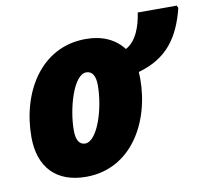

<svg xmlns="http://www.w3.org/2000/svg" viewBox="-74 -717 885 810"><g transform="rotate(-10 369.0 -312.5)"><path d="M232 10C424 10 528 -169 528 -358C528 -368 527 -377 527 -387C651 -422 707 -501 738 -624L733 -635H566C558 -579 537 -516 490 -492C456 -537 402 -563 330 -563C136 -563 33 -384 33 -195C33 -65 105 10 232 10ZM252 -129C227 -129 214 -151 214 -191C214 -287 254 -424 308 -424C333 -424 347 -403 347 -362C347 -262 305 -129 252 -129Z"/></g></svg>

Font: Noto Sans SemiCondensed Black
Style: Italic
Weight: 900
Width: 4
Italic angle: -12°
Designer: Monotype Design Team
Foundry: Monotype Imaging Inc.
Version: Version 2.013